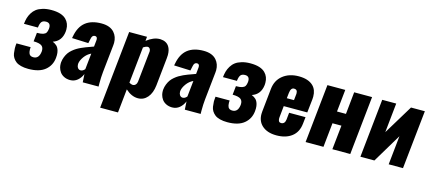

<svg xmlns="http://www.w3.org/2000/svg" viewBox="-58 -1115 4092 1831"><g transform="rotate(15 1988.5 -199.5)"><path d="M204.6 10.7C276.2 10.7 331 -4.8 368.9 -35.9C406.8 -67 428.4 -107.9 433.6 -158.7C434.6 -168.1 435.1 -177.2 435.1 -186C435.1 -202.3 433.3 -216.8 429.7 -229.5C424.2 -248.7 416.2 -263.4 405.8 -273.7C395.3 -283.9 381.3 -292.8 363.8 -300.3C419.4 -318.8 450.8 -360.2 458 -424.3C458.7 -431.8 459 -439 459 -445.8C459 -485.8 446.3 -518.6 420.9 -543.9C391 -573.9 342.3 -588.9 274.9 -588.9C242.7 -588.9 214 -585.1 189 -577.6C163.9 -570.1 143.6 -560.5 127.9 -548.6C112.3 -536.7 99.1 -522 88.4 -504.4C77.6 -486.8 69.8 -469.3 64.9 -451.9C60.1 -434.5 56.5 -415.2 54.2 -394H191.9C194.8 -421.4 200.8 -440.6 209.7 -451.7C218.7 -462.7 233.2 -468.3 253.4 -468.3C282.7 -468.3 297.4 -452.6 297.4 -421.4C297.4 -417.8 297.2 -413.9 296.9 -409.7C294.9 -392.4 291.1 -379.2 285.4 -370.1C279.7 -361 269.9 -354.2 255.9 -349.6C241.9 -345.1 221.8 -342.8 195.8 -342.8L186.5 -256.3C225.6 -256 252.6 -250 267.6 -238.3C280.6 -227.9 286.9 -212.4 286.6 -191.9C286.6 -188.3 286.5 -184.6 286.1 -180.7C280.3 -132.8 259.1 -108.9 222.7 -108.9C202.5 -108.6 188.5 -115.6 180.7 -129.9C175.5 -140.3 172.7 -154.6 172.4 -172.9C172.4 -179.7 172.7 -187.2 173.3 -195.3H33.7C31.7 -181.6 30.8 -168.1 30.8 -154.8V-144.5C31.4 -127.6 32.9 -111.7 35.2 -96.7C37.4 -81.4 42.6 -67.2 50.8 -54.2C58.9 -41.2 69.2 -29.9 81.5 -20.3C93.9 -10.7 110.6 -3.1 131.6 2.4C152.6 8 176.9 10.7 204.6 10.7Z M616.2 10.7C644.2 10.7 668.5 2.1 689 -15.1C709.5 -32.4 724.9 -54.2 735.4 -80.6C735.4 -78.3 737 -51.4 740.2 0H896.5C896.2 -10.4 896 -20.5 896 -30.3C896 -72.9 897.8 -111.3 901.4 -145.5L930.2 -417C931.2 -425.1 931.6 -432.9 931.6 -440.4C931.6 -480.5 919.9 -514 896.5 -541C868.8 -572.9 826.5 -588.9 769.5 -588.9C703.1 -588.9 650.6 -573.4 611.8 -542.5C573.1 -511.6 547.9 -463.9 536.1 -399.4C535.8 -399.1 535.2 -396.2 534.2 -390.6C533.2 -385.1 532.7 -382 532.7 -381.3L694.8 -375L704.6 -420.4C708.8 -445.1 720.1 -457.5 738.3 -457.5C754.6 -457.5 762.7 -447.9 762.7 -428.7C762.7 -425.8 762.5 -422.5 762.2 -418.9L755.9 -357.4C748.4 -354.5 736.7 -350.2 720.9 -344.5C705.2 -338.8 691.7 -333.9 680.4 -329.8C669.2 -325.8 655.4 -320 639.2 -312.5C622.9 -305 608.9 -297.7 597.2 -290.5C585.4 -283.4 573 -274.3 559.8 -263.2C546.6 -252.1 535.7 -240.5 527.1 -228.3C518.5 -216.1 510.8 -201.7 504.2 -185.1C497.5 -168.5 493.2 -150.7 491.2 -131.8C490.9 -127.3 490.7 -122.6 490.7 -117.7C490.7 -105 492.2 -92.8 495.1 -81.1C499.3 -64.8 506.3 -49.8 516.1 -36.1C525.9 -22.5 539.4 -11.3 556.6 -2.7C573.9 5.9 593.8 10.4 616.2 10.7ZM689.9 -105C677.9 -105 668.1 -110.4 660.6 -121.1C654.8 -129.9 651.9 -140.6 651.9 -153.3C651.9 -156.6 652 -160 652.3 -163.6C654.9 -184.1 665 -206.5 682.6 -231C700.2 -255.4 722 -273.6 748 -285.6L731.4 -127.9C718.8 -112.6 704.9 -105 689.9 -105Z M962.9 190.4H1139.2L1163.6 -43.9C1203 -7.5 1244 10.7 1286.6 10.7C1324.1 10.7 1355.3 -3.9 1380.4 -33.2C1405.4 -62.5 1420.7 -102.9 1426.3 -154.3L1455.1 -429.7C1456.4 -440.8 1457 -451.3 1457 -461.4C1457 -495.9 1450 -523.8 1436 -544.9C1418.1 -572.3 1389.6 -586.9 1350.6 -588.9H1345.2C1303.5 -588.9 1260.4 -571.5 1215.8 -536.6L1219.7 -578.1H1043.5ZM1205.1 -99.6C1195 -99.9 1183.6 -104.2 1170.9 -112.3L1208.5 -470.2C1224.1 -480.3 1236.5 -485.8 1245.6 -486.8C1247.6 -487.1 1249.3 -487.3 1251 -487.3C1260.1 -487.3 1267.3 -483.7 1272.5 -476.6C1277.7 -469.7 1280.3 -461.4 1280.3 -451.7C1280.3 -449.7 1280.1 -447.6 1279.8 -445.3L1248 -143.6C1246.7 -130.9 1242.2 -120.3 1234.4 -111.8C1226.9 -103.7 1217.6 -99.6 1206.5 -99.6Z M1624 10.7C1652 10.7 1676.3 2.1 1696.8 -15.1C1717.3 -32.4 1732.7 -54.2 1743.2 -80.6C1743.2 -78.3 1744.8 -51.4 1748 0H1904.3C1904 -10.4 1903.8 -20.5 1903.8 -30.3C1903.8 -72.9 1905.6 -111.3 1909.2 -145.5L1938 -417C1939 -425.1 1939.5 -432.9 1939.5 -440.4C1939.5 -480.5 1927.7 -514 1904.3 -541C1876.6 -572.9 1834.3 -588.9 1777.3 -588.9C1710.9 -588.9 1658.4 -573.4 1619.6 -542.5C1580.9 -511.6 1555.7 -463.9 1543.9 -399.4C1543.6 -399.1 1543 -396.2 1542 -390.6C1541 -385.1 1540.5 -382 1540.5 -381.3L1702.6 -375L1712.4 -420.4C1716.6 -445.1 1727.9 -457.5 1746.1 -457.5C1762.4 -457.5 1770.5 -447.9 1770.5 -428.7C1770.5 -425.8 1770.3 -422.5 1770 -418.9L1763.7 -357.4C1756.2 -354.5 1744.5 -350.2 1728.8 -344.5C1713 -338.8 1699.5 -333.9 1688.2 -329.8C1677 -325.8 1663.2 -320 1647 -312.5C1630.7 -305 1616.7 -297.7 1605 -290.5C1593.3 -283.4 1580.8 -274.3 1567.6 -263.2C1554.4 -252.1 1543.5 -240.5 1534.9 -228.3C1526.3 -216.1 1518.6 -201.7 1512 -185.1C1505.3 -168.5 1501 -150.7 1499 -131.8C1498.7 -127.3 1498.5 -122.6 1498.5 -117.7C1498.5 -105 1500 -92.8 1502.9 -81.1C1507.2 -64.8 1514.2 -49.8 1523.9 -36.1C1533.7 -22.5 1547.2 -11.3 1564.5 -2.7C1581.7 5.9 1601.6 10.4 1624 10.7ZM1697.8 -105C1685.7 -105 1675.9 -110.4 1668.5 -121.1C1662.6 -129.9 1659.7 -140.6 1659.7 -153.3C1659.7 -156.6 1659.8 -160 1660.2 -163.6C1662.8 -184.1 1672.9 -206.5 1690.4 -231C1708 -255.4 1729.8 -273.6 1755.9 -285.6L1739.3 -127.9C1726.6 -112.6 1712.7 -105 1697.8 -105Z M2169.4 10.7C2241 10.7 2295.8 -4.8 2333.7 -35.9C2371.7 -67 2393.2 -107.9 2398.4 -158.7C2399.4 -168.1 2399.9 -177.2 2399.9 -186C2399.9 -202.3 2398.1 -216.8 2394.5 -229.5C2389 -248.7 2381 -263.4 2370.6 -273.7C2360.2 -283.9 2346.2 -292.8 2328.6 -300.3C2384.3 -318.8 2415.7 -360.2 2422.9 -424.3C2423.5 -431.8 2423.8 -439 2423.8 -445.8C2423.8 -485.8 2411.1 -518.6 2385.7 -543.9C2355.8 -573.9 2307.1 -588.9 2239.7 -588.9C2207.5 -588.9 2178.9 -585.1 2153.8 -577.6C2128.7 -570.1 2108.4 -560.5 2092.8 -548.6C2077.1 -536.7 2064 -522 2053.2 -504.4C2042.5 -486.8 2034.7 -469.3 2029.8 -451.9C2024.9 -434.5 2021.3 -415.2 2019 -394H2156.7C2159.7 -421.4 2165.6 -440.6 2174.6 -451.7C2183.5 -462.7 2198.1 -468.3 2218.3 -468.3C2247.6 -468.3 2262.2 -452.6 2262.2 -421.4C2262.2 -417.8 2262 -413.9 2261.7 -409.7C2259.8 -392.4 2255.9 -379.2 2250.2 -370.1C2244.5 -361 2234.7 -354.2 2220.7 -349.6C2206.7 -345.1 2186.7 -342.8 2160.6 -342.8L2151.4 -256.3C2190.4 -256 2217.4 -250 2232.4 -238.3C2245.4 -227.9 2251.8 -212.4 2251.5 -191.9C2251.5 -188.3 2251.3 -184.6 2251 -180.7C2245.1 -132.8 2224 -108.9 2187.5 -108.9C2167.3 -108.6 2153.3 -115.6 2145.5 -129.9C2140.3 -140.3 2137.5 -154.6 2137.2 -172.9C2137.2 -179.7 2137.5 -187.2 2138.2 -195.3H1998.5C1996.6 -181.6 1995.6 -168.1 1995.6 -154.8V-144.5C1996.3 -127.6 1997.7 -111.7 2000 -96.7C2002.3 -81.4 2007.5 -67.2 2015.6 -54.2C2023.8 -41.2 2034 -29.9 2046.4 -20.3C2058.8 -10.7 2075.4 -3.1 2096.4 2.4C2117.4 8 2141.8 10.7 2169.4 10.7Z M2653.8 10.7C2715.7 10.7 2765.9 -4.1 2804.4 -33.7C2843 -63.3 2865.2 -106.4 2871.1 -163.1L2878.4 -229H2716.3L2709.5 -161.1C2705.9 -129.9 2691.6 -114.3 2666.5 -114.3C2647.6 -114.3 2638.2 -127.4 2638.2 -153.8C2638.2 -158 2638.5 -162.8 2639.2 -168L2650.4 -276.9H2882.8L2897.5 -409.7C2898.4 -418.8 2898.9 -427.6 2898.9 -436C2898.9 -481.6 2885.6 -517.3 2858.9 -543C2827 -573.6 2779.6 -588.9 2716.8 -588.9C2654.3 -588.9 2602.3 -572.4 2560.8 -539.6C2519.3 -506.7 2495.6 -461.3 2489.7 -403.3L2465.8 -174.8C2464.8 -166 2464.4 -157.6 2464.4 -149.4C2464.4 -103.5 2479 -66.6 2508.3 -38.6C2542.8 -5.7 2591.3 10.7 2653.8 10.7ZM2659.2 -357.4 2665 -410.6C2668.9 -446.1 2681.6 -463.9 2703.1 -463.9C2725.6 -463.9 2736.8 -451.3 2736.8 -426.3C2736.8 -423 2736.7 -419.6 2736.3 -416L2730 -357.4Z M2940.4 0H3116.7L3141.6 -239.3H3230L3204.6 0H3381.3L3441.9 -578.1H3265.1L3242.7 -358.9H3154.3L3177.2 -578.1H3001Z M3481.4 0H3619.6L3790.5 -285.2L3760.7 0H3901.9L3962.9 -578.1H3826.2L3649.9 -287.6L3680.2 -578.1H3542Z"/></g></svg>

Font: Oswald
Style: Heavy
Weight: 800
Designer: Vernon Adams
Foundry: Vernon Adams
Version: 3.0; ttfautohint (v0.95.6-bc232) -l 8 -r 50 -G 200 -x 0 -w "